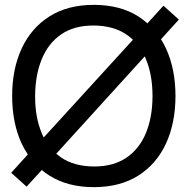

<svg xmlns="http://www.w3.org/2000/svg" viewBox="-20 -755 772 790"><path d="M89.5 13 26 -44 94.5 -119.5Q80.5 -140.5 69 -164.5Q30 -249 30 -360Q30 -471 69.2 -555.5Q108.5 -640 183.5 -687.5Q258.5 -735 366 -735Q474 -735 549 -687.5Q569 -674.5 586.5 -659L652.5 -731.5L716 -674.5L642.5 -593.5Q653.5 -575.5 663 -555.5Q702 -471 702 -360Q702 -249 663 -164.5Q624 -80 549 -32.5Q474 15 366 15Q258.5 15 183.5 -32.5Q166.5 -43 152 -55.5ZM527 -591.5Q514.5 -603.5 500 -613Q446.5 -649.5 366 -650Q365 -650 364 -650Q285 -650 232 -613.8Q179 -577.5 152 -512Q125 -446.5 124.5 -360Q124.5 -358.5 124.5 -357Q124.5 -273 151 -209Q155 -198.5 160 -189.5ZM366 -70Q367 -70 368 -70Q447 -70 500.5 -106.5Q554 -143 580.8 -208.5Q607.5 -274 607.5 -360Q607.5 -446.5 580.5 -511.5Q578 -517 575.5 -523L211.5 -122.5Q221 -114.5 231.5 -107Q285.5 -70.5 366 -70Z"/></svg>

Font: Cns Manrope Med
Style: Regular
Weight: 500
Designer: Mikhail Sharanda
Foundry: Mikhail Sharanda
Version: Version 4.504